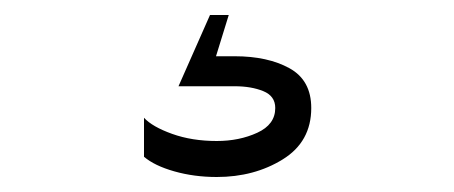

<svg xmlns="http://www.w3.org/2000/svg" viewBox="-20 -22 606 256"><path d="M293 53Q337 53 366 69Q395 85 395 122Q395 167 357 190.5Q319 214 269 214Q239 214 212.5 206.5Q186 199 172 187V135Q183 147 209.5 156.5Q236 166 269 166Q299 166 323 155Q347 144 347 122Q347 106 331 99.5Q315 93 293 93H218L260 -2H285L268 53Z"/></svg>

Font: Lil Grotesk
Style: Regular
Weight: 400
Designer: Bastien Sozeau
Foundry: NBR — Bastien Sozeau
Version: Version 4.002; ttfautohint (v1.8.4.7-5d5b)